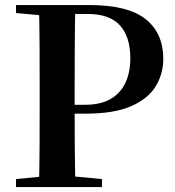

<svg xmlns="http://www.w3.org/2000/svg" viewBox="-20 -761 713 781"><path d="M45.1 0V-32.6L198.2 -47.3H238.9L394.7 -32.6V0ZM138.6 0Q140.6 -85.2 141 -171.8Q141.4 -258.5 141.4 -346.1V-393.6Q141.4 -481.3 141 -567.7Q140.6 -654.1 138.6 -740.5H286.3Q284.6 -655.6 284.1 -568.4Q283.6 -481.3 283.6 -393.6V-323.6Q283.6 -252.8 284.1 -169.7Q284.6 -86.6 286.3 0ZM212.6 -298.7V-334.8H325.7Q389.9 -334.8 430.4 -358.7Q470.9 -382.6 490.5 -424.9Q510.1 -467.3 510.1 -522.8Q510.1 -612.4 467.4 -658.3Q424.8 -704.1 338.9 -704.1H212.6V-740.5H341.3Q501.4 -740.5 572.8 -682.9Q644.2 -625.3 644.2 -522Q644.2 -460.3 613 -409.5Q581.7 -358.6 512.5 -328.7Q443.3 -298.7 329.1 -298.7ZM45.1 -707.9V-740.5H212.6V-694.2H198.2Z"/></svg>

Font: Noto Serif SC ExtraLight
Style: Regular
Weight: 200
Designer: Ryoko NISHIZUKA 西塚涼子 (kana & ideographs); Frank Grießhammer (Latin, Greek & Cyrillic); Wenlong ZHANG 张文龙 (bopomofo); San
Foundry: Adobe
Version: Version 2.002-H1;hotconv 1.1.0;makeotfexe 2.6.0